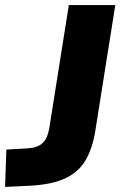

<svg xmlns="http://www.w3.org/2000/svg" viewBox="-55 -725 474 756"><path d="M-35 11 -30 -136 55 -141Q92 -143 112 -161Q132 -179 139 -220L216 -705H399L320 -208Q309 -141 282.5 -95Q256 -49 204.5 -24Q153 1 68 6Z"/></svg>

Font: Nunito Sans Black
Style: Italic
Weight: 900
Italic angle: -9°
Designer: Vernon Adams
Foundry: Vernon Adams
Version: Version 3.006; ttfautohint (v1.8.3)